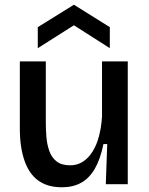

<svg xmlns="http://www.w3.org/2000/svg" viewBox="-20 -780 633 813"><path d="M242 13Q203 13 173.5 1.5Q144 -10 123.5 -31.5Q103 -53 90 -83.5Q77 -114 70.5 -152Q64 -190 64 -234V-520H174V-259Q174 -231 176.5 -200Q179 -169 188.5 -141.5Q198 -114 219 -97Q240 -80 277 -80Q307 -80 330.5 -95Q354 -110 371.5 -137.5Q389 -165 399 -203Q409 -241 412 -286V-520H521V-219V0H428L434 -170H418Q405 -106 381.5 -65.5Q358 -25 323.5 -6Q289 13 242 13ZM140 -576V-665L293 -760L445 -665V-576L293 -673Z"/></svg>

Font: Bricolage Grotesque 48pt Condensed ExtraBold Medium
Style: Regular
Weight: 500
Version: Version 1.000;gftools[0.9.30]